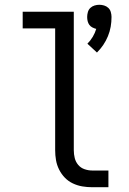

<svg xmlns="http://www.w3.org/2000/svg" viewBox="-20 -784 540 804"><path d="M386 -564 346 -601Q359 -614 368.5 -630Q378 -646 383 -663Q375 -665 367 -669Q359 -673 354 -680Q349 -687 347 -695.5Q345 -704 345 -713Q345 -723 348 -733.5Q351 -744 358.5 -751Q366 -758 376 -761Q386 -764 396 -764Q406 -764 416 -761Q426 -758 433.5 -751Q441 -744 444 -733.5Q447 -723 447 -713Q447 -692 443.5 -672Q440 -652 432 -632.5Q424 -613 412.5 -596Q401 -579 386 -564ZM366 0Q345 0 324.5 -3.5Q304 -7 285 -16Q266 -25 251.5 -40Q237 -55 227.5 -74Q218 -93 214.5 -113.5Q211 -134 211 -155V-665H75V-735H289V-155Q289 -138 293 -122Q297 -106 307.5 -93.5Q318 -81 334 -75.5Q350 -70 366 -70H434V0Z"/></svg>

Font: Iosevka Term SS14
Style: Regular
Weight: 400
Monospace: yes
Designer: Belleve Invis
Foundry: Belleve Invis
Version: Version 24.1.1; ttfautohint (v1.8.4)